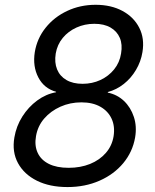

<svg xmlns="http://www.w3.org/2000/svg" viewBox="-20 -758 638 789"><path d="M257.3 10.7Q184.1 10.7 131.6 -15.4Q79.1 -41.5 54 -87.6Q28.8 -133.8 39.1 -193.4Q46.9 -239.7 71.8 -279.1Q96.7 -318.4 132.8 -345Q168.9 -371.6 210.4 -378.9V-380.9Q161.1 -394.5 137.5 -439.9Q113.8 -485.4 123 -543.9Q132.3 -600.1 167.5 -644Q202.6 -688 256.1 -713.1Q309.6 -738.3 373 -738.3Q436.5 -738.3 483.2 -713.1Q529.8 -688 552.2 -644Q574.7 -600.1 565.4 -543.9Q559.1 -504.9 538.8 -470.7Q518.6 -436.5 488.5 -412.8Q458.5 -389.2 423.3 -379.9L422.9 -377.4Q461.4 -369.6 489.3 -343.3Q517.1 -316.9 530 -277.8Q543 -238.8 535.2 -192.9Q524.9 -133.8 486.6 -87.6Q448.2 -41.5 388.9 -15.4Q329.6 10.7 257.3 10.7ZM262.2 -68.4Q310.5 -68.4 349.9 -84.2Q389.2 -100.1 414.8 -129.4Q440.4 -158.7 446.8 -198.2Q453.1 -238.8 438.7 -270Q424.3 -301.3 392.6 -319.3Q360.8 -337.4 314.5 -337.4Q268.1 -337.4 228.3 -319.6Q188.5 -301.8 161.6 -270.8Q134.8 -239.7 127.9 -198.2Q121.1 -159.7 134.8 -130.1Q148.4 -100.6 180.7 -84.5Q212.9 -68.4 262.2 -68.4ZM319.3 -413.6Q358.9 -413.6 392.6 -429.2Q426.3 -444.8 449 -472.9Q471.7 -501 477.5 -538.1Q483.9 -575.2 472.4 -602.3Q460.9 -629.4 434.3 -644.8Q407.7 -660.2 367.7 -660.2Q328.1 -660.2 294.2 -644.8Q260.3 -629.4 237.8 -602.1Q215.3 -574.7 209 -538.1Q203.1 -501 214.6 -472.9Q226.1 -444.8 252.9 -429.2Q279.8 -413.6 319.3 -413.6Z"/></svg>

Font: Inter 24pt
Style: Italic
Weight: 400
Italic angle: -9.3988°
Designer: Rasmus Andersson
Foundry: rsms
Version: Version 4.001;git-66647c0bb